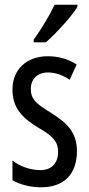

<svg xmlns="http://www.w3.org/2000/svg" viewBox="-20 -837 379 816"><path d="M309 -808V-817H212C191 -772 161 -722 123 -668V-657H175C216 -693 284 -766 309 -808ZM307 -195C307 -277 262 -316 196 -358C133 -396 111 -416 111 -459C111 -501 139 -529 184 -529C217 -529 248 -517 276 -498L306 -563C269 -586 229 -598 183 -598C94 -598 33 -542 33 -457C33 -374 78 -334 145 -293C205 -259 227 -234 227 -192C227 -143 199 -114 152 -114C108 -114 62 -131 33 -155V-71C63 -54 105 -41 155 -41C251 -41 307 -96 307 -195Z"/></svg>

Font: Noto Sans Tamil UI ExtraCondensed
Style: Regular
Weight: 400
Width: 2
Designer: Jelle Bosma - Monotype Design Team
Foundry: Monotype Imaging Inc.
Version: Version 2.004